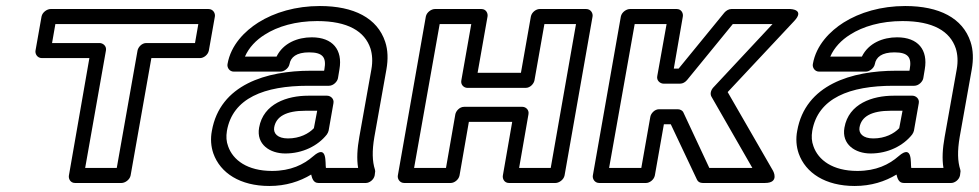

<svg xmlns="http://www.w3.org/2000/svg" viewBox="-20 -583 3253 638"><path d="M628 -440H466C451 -440 439 -426 437 -415L368 -25H263L332 -415C335 -430 322 -440 311 -440H153L164 -503H639ZM645 -390C656 -390 671 -400 674 -415L694 -528C696 -539 688 -553 673 -553H148C137 -553 121 -543 118 -528L98 -415C96 -404 104 -390 119 -390H277L209 0C207 11 214 25 229 25H384C395 25 411 15 414 0L483 -390Z M1174 -128C1167 -89 1165 -55 1170 -25H1063C1060 -40 1069 -106 1021 -64C989 -36 946 -15 884 -15C802 -15 754 -51 738 -97C732 -113 731 -129 734 -148C753 -257 858 -298 1004 -298H1073C1088 -298 1101 -312 1103 -323L1108 -353C1119 -417 1086 -459 1016 -459C969 -459 921 -440 899 -395H794C807 -425 831 -450 860 -468C902 -495 962 -513 1034 -513C1136 -513 1192 -479 1211 -422C1217 -403 1219 -379 1214 -352ZM1038 25H1196C1207 25 1222 15 1225 0L1226 -8C1227 -12 1227 -16 1226 -19C1217 -47 1216 -81 1224 -128L1264 -352C1270 -386 1269 -417 1260 -444C1234 -523 1156 -563 1043 -563C963 -563 892 -542 838 -508C794 -480 747 -434 736 -370C734 -359 742 -345 757 -345H912C923 -345 939 -355 942 -370C946 -393 965 -409 1007 -409C1053 -409 1065 -392 1058 -353L1057 -348H1013C865 -348 711 -302 684 -148C679 -122 681 -96 689 -73C712 -8 778 35 875 35C930 35 976 20 1014 -3C1017 9 1021 25 1038 25ZM841 -159C831 -103 877 -73 928 -73C985 -73 1036 -98 1066 -136C1069 -140 1071 -145 1072 -149L1088 -240C1091 -255 1078 -265 1067 -265H1004C935 -265 855 -239 841 -159ZM891 -159C897 -196 931 -215 995 -215H1034L1023 -157C1006 -139 976 -123 937 -123C902 -123 888 -140 891 -159Z M1810 -25H1705L1736 -203C1739 -218 1727 -228 1716 -228H1522C1507 -228 1495 -214 1493 -203L1462 -25H1356L1441 -503H1546L1513 -316C1510 -301 1522 -291 1533 -291H1727C1742 -291 1754 -305 1756 -316L1789 -503H1894ZM1826 25C1837 25 1853 15 1856 0L1949 -528C1951 -539 1943 -553 1928 -553H1773C1762 -553 1747 -543 1744 -528L1711 -341H1567L1600 -528C1602 -539 1595 -553 1580 -553H1425C1414 -553 1398 -543 1395 -528L1302 0C1300 11 1308 25 1323 25H1478C1489 25 1504 15 1507 0L1538 -178H1682L1651 0C1649 11 1656 25 1671 25Z M2232 -220H2170C2155 -220 2143 -206 2141 -195L2111 -25H2004L2089 -503H2195L2164 -330C2161 -315 2174 -305 2185 -305H2240C2249 -305 2257 -310 2263 -317L2415 -503H2547L2350 -292C2342 -283 2339 -271 2344 -262L2480 -25H2337L2251 -209C2248 -216 2240 -220 2232 -220ZM2209 -170 2296 14C2299 21 2306 25 2315 25H2522C2571 25 2549 -15 2549 -15L2398 -277L2619 -513C2656 -552 2606 -553 2606 -553H2410C2402 -553 2393 -548 2387 -541L2235 -355H2219L2249 -528C2251 -539 2244 -553 2229 -553H2073C2062 -553 2046 -543 2043 -528L1950 0C1948 11 1956 25 1971 25H2127C2138 25 2153 15 2156 0L2186 -170Z M3119 -128C3112 -89 3110 -55 3115 -25H3008C3005 -40 3014 -106 2966 -64C2934 -36 2891 -15 2829 -15C2747 -15 2699 -51 2683 -97C2677 -113 2676 -129 2679 -148C2698 -257 2803 -298 2949 -298H3018C3033 -298 3046 -312 3048 -323L3053 -353C3064 -417 3031 -459 2961 -459C2914 -459 2866 -440 2844 -395H2739C2752 -425 2776 -450 2805 -468C2847 -495 2907 -513 2979 -513C3081 -513 3137 -479 3156 -422C3162 -403 3164 -379 3159 -352ZM2983 25H3141C3152 25 3167 15 3170 0L3171 -8C3172 -12 3172 -16 3171 -19C3162 -47 3161 -81 3169 -128L3209 -352C3215 -386 3214 -417 3205 -444C3179 -523 3101 -563 2988 -563C2908 -563 2837 -542 2783 -508C2739 -480 2692 -434 2681 -370C2679 -359 2687 -345 2702 -345H2857C2868 -345 2884 -355 2887 -370C2891 -393 2910 -409 2952 -409C2998 -409 3010 -392 3003 -353L3002 -348H2958C2810 -348 2656 -302 2629 -148C2624 -122 2626 -96 2634 -73C2657 -8 2723 35 2820 35C2875 35 2921 20 2959 -3C2962 9 2966 25 2983 25ZM2786 -159C2776 -103 2822 -73 2873 -73C2930 -73 2981 -98 3011 -136C3014 -140 3016 -145 3017 -149L3033 -240C3036 -255 3023 -265 3012 -265H2949C2880 -265 2800 -239 2786 -159ZM2836 -159C2842 -196 2876 -215 2940 -215H2979L2968 -157C2951 -139 2921 -123 2882 -123C2847 -123 2833 -140 2836 -159Z"/></svg>

Font: Asimov
Style: WidOuIt
Weight: 500
Designer: Google
Version: Version 2.000980; 2014